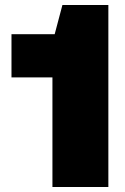

<svg xmlns="http://www.w3.org/2000/svg" viewBox="-20 -749 501 769"><path d="M190 0V-439H26V-612H199L230 -729H414V0Z"/></svg>

Font: Hubot Sans Condensed ExtraLight Black
Style: Regular
Weight: 900
Version: Version 2.000